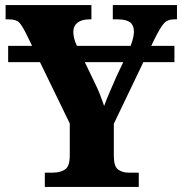

<svg xmlns="http://www.w3.org/2000/svg" viewBox="-20 -734 716 754"><path d="M156 0V-56H186Q217 -56 235.5 -68.5Q254 -81 254 -123V-249L137 -490H12V-554H106L81 -605Q66 -635 54.5 -646.5Q43 -658 14 -658H2V-714H339V-658H331Q301 -658 284.5 -645Q268 -632 268 -609Q268 -583 282 -554H493Q501 -575 503.5 -588.5Q506 -602 506 -608Q506 -635 490.5 -646.5Q475 -658 442 -658H423V-714H675V-658H664Q638 -658 624 -642.5Q610 -627 587 -581L574 -554H665V-490H543L427 -248V-123Q427 -80 444 -68Q461 -56 484 -56H525V0ZM351 -411Q365 -383 373 -362Q381 -341 389 -318Q398 -343 411 -373Q424 -403 438 -435L464 -490H313Z"/></svg>

Font: Noto Serif SemiCondensed ExtraBold
Style: Regular
Weight: 800
Width: 4
Designer: Monotype Design Team
Foundry: Monotype Imaging Inc.
Version: Version 2.015